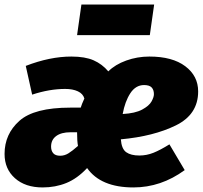

<svg xmlns="http://www.w3.org/2000/svg" viewBox="-23 -802 889 842"><path d="M452 -489Q482 -519 530.5 -536.5Q579 -554 632 -554Q733 -554 789.5 -511.5Q846 -469 846 -401Q846 -300 748 -252Q650 -204 507 -191Q510 -149 530.5 -134.5Q551 -120 588 -120Q620 -120 650 -132Q680 -144 720 -169L787 -56Q683 20 562 20Q419 20 359 -65Q316 -19 268 0.5Q220 20 164 20Q88 20 42.5 -20.5Q-3 -61 -3 -127Q-3 -214 62 -272Q127 -330 285 -330H331Q335 -344 347 -370Q341 -391 318.5 -401.5Q296 -412 263 -412Q194 -412 118 -387L90 -513Q196 -554 290 -554Q350 -554 387.5 -537.5Q425 -521 452 -489ZM515 -302Q570 -305 600.5 -321.5Q631 -338 641.5 -357Q652 -376 652 -389Q652 -408 642 -418.5Q632 -429 609 -429Q572 -429 548.5 -393Q525 -357 515 -302ZM286 -222Q246 -222 223.5 -205.5Q201 -189 201 -159Q201 -141 210.5 -130Q220 -119 241 -119Q260 -119 277 -129.5Q294 -140 319 -162Q315 -183 315 -222ZM315 -648 334 -782H653L634 -648Z"/></svg>

Font: FiraGO Heavy
Style: Italic
Weight: 900
Italic angle: -8°
Designer: bBox Type GmbH
Foundry: bBox Type GmbH
Version: Version 1.001